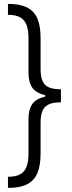

<svg xmlns="http://www.w3.org/2000/svg" viewBox="-20 -757 365 977"><path d="M186.5 -131.8V24.4Q186.5 85.9 170.2 124Q153.8 162.1 117.7 180.7Q81.5 199.2 20.5 199.2V142.6Q59.6 142.6 82.3 130.1Q105 117.7 115 91.8Q125 65.9 125 23.4V-151.4Q125 -198.7 143.6 -226.6Q162.1 -254.4 210 -265.6V-272.9Q162.1 -284.2 143.6 -311.8Q125 -339.4 125 -386.7V-562.5Q125 -604.5 115 -630.4Q105 -656.2 82.3 -668.9Q59.6 -681.6 20.5 -681.6V-737.3Q81.5 -737.3 117.7 -719Q153.8 -700.7 170.2 -662.8Q186.5 -625 186.5 -563.5V-406.2Q186.5 -367.2 196.3 -345Q206.1 -322.8 228.3 -312.7Q250.5 -302.7 290 -302.7V-236.3Q250.5 -236.3 228.3 -226.1Q206.1 -215.8 196.3 -193.4Q186.5 -170.9 186.5 -131.8Z"/></svg>

Font: Pretendard JP Light
Style: Regular
Weight: 300
Designer: Base glyphs from Inter by Rasmus Andersson; Hangeul glyphs from Noto Sans CJK(Source Han Sans) by Jang Soo-young and Kan
Foundry: Kil Hyung-jin
Version: Version 1.309